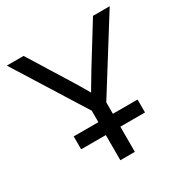

<svg xmlns="http://www.w3.org/2000/svg" viewBox="-166 -867 975 1007"><g transform="rotate(-30 321.5 -364.0)"><path d="M277.3 -299.8 9.8 -727.5H111.3L257.3 -492.2Q288.1 -443.4 327.1 -375L340.8 -351.6H303.2L334.5 -405.8Q360.4 -449.2 386.2 -492.2L531.7 -727.5H632.8L365.2 -299.8V0H277.3ZM127.9 -230.5H514.6V-152.3H127.9Z"/></g></svg>

Font: Intratopia Thin
Style: Regular
Weight: 100
Designer: Rasmus Andersson
Foundry: rsms
Version: Version 3.000;Glyphs 3.2.3 (3260)